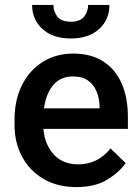

<svg xmlns="http://www.w3.org/2000/svg" viewBox="-20 -758 576 788"><path d="M293.5 9.8Q215.3 9.8 158.2 -23.9Q101.1 -57.6 70.3 -115.5Q39.6 -173.3 39.6 -246.1V-265.6Q39.6 -348.6 70.8 -409.9Q102.1 -471.2 156.5 -504.6Q210.9 -538.1 279.3 -538.1Q355 -538.1 405 -505.1Q455.1 -472.2 480 -413.8Q504.9 -355.5 504.9 -279.3V-229H158.2Q163.1 -166 200.2 -124.8Q237.3 -83.5 300.3 -83.5Q342.8 -83.5 376 -100.6Q409.2 -117.7 433.6 -148.9L495.6 -88.9Q470.2 -51.3 420.4 -20.8Q370.6 9.8 293.5 9.8ZM278.8 -444.3Q229 -444.3 199 -409.4Q168.9 -374.5 160.6 -313.5H388.7V-322.8Q387.7 -354.5 376.5 -382.3Q365.2 -410.2 341.6 -427.2Q317.9 -444.3 278.8 -444.3ZM341.8 -737.8H429.2Q429.2 -677.2 386.5 -638.7Q343.8 -600.1 271 -600.1Q197.3 -600.1 154.5 -638.7Q111.8 -677.2 111.8 -737.8H199.2Q199.2 -710.9 215.3 -689.9Q231.4 -668.9 271 -668.9Q309.1 -668.9 325.4 -689.9Q341.8 -710.9 341.8 -737.8Z"/></svg>

Font: Vazirmatn RD Medium
Style: Regular
Weight: 500
Designer: Saber Rastikerdar
Foundry: Saber Rastikerdar
Version: Version 33.003